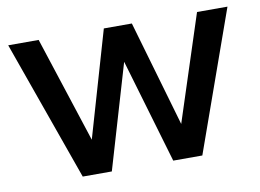

<svg xmlns="http://www.w3.org/2000/svg" viewBox="-62 -611 952 702"><g transform="rotate(-10 414.0 -260.0)"><path d="M528 0H636L821 -520H708L580 -127L466 -520H362L248 -127L120 -520H7L192 0H300L414 -387Z"/></g></svg>

Font: Aspekta 500
Style: Regular
Weight: 500
Designer: Ivo Dolenc
Version: Version 2.100